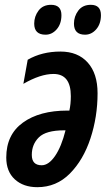

<svg xmlns="http://www.w3.org/2000/svg" viewBox="-20 -767 448 797"><path d="M235 -704Q235 -747 192 -747Q158 -747 140 -723Q122 -699 122 -669Q122 -623 169 -623Q196 -623 215.5 -645.5Q235 -668 235 -704ZM399 -704Q399 -747 357 -747Q323 -747 305 -723Q287 -699 287 -669Q287 -623 333 -623Q360 -623 379.5 -645.5Q399 -668 399 -704ZM385 -380Q385 -462 344 -507.5Q303 -553 231 -553Q154 -553 95 -519L77 -419Q148 -460 202 -460Q274 -460 274 -368Q274 -335 268 -308H260Q144 -308 75 -258Q6 -208 6 -113Q6 -55 41.5 -22.5Q77 10 135 10Q214 10 270 -46.5Q326 -103 355.5 -192.5Q385 -282 385 -380ZM112 -124Q112 -168 141.5 -197Q171 -226 246 -226H252Q235 -158 208.5 -119.5Q182 -81 153 -81Q112 -81 112 -124Z"/></svg>

Font: Noto Sans Display Condensed
Style: Bold Italic
Weight: 700
Width: 3
Designer: Monotype Design team
Foundry: Monotype Imaging Inc.
Version: 1.000